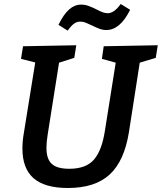

<svg xmlns="http://www.w3.org/2000/svg" viewBox="-20 -928 808 959"><path d="M768 -702 758 -639 678 -615 624 -268Q601 -124 528 -56.5Q455 11 319 11Q204 11 148 -37.5Q92 -86 92 -186Q92 -224 99 -263L156 -616L85 -634L95 -697L361 -702L351 -639L275 -615L218 -255Q212 -218 212 -189Q212 -134 238.5 -109.5Q265 -85 326 -85Q410 -85 449.5 -131Q489 -177 504 -275L558 -615L489 -634L498 -697ZM272 -804Q298 -857 325.5 -881Q353 -905 385 -905Q404 -905 422 -898.5Q440 -892 462 -881Q481 -871 493.5 -866.5Q506 -862 518 -862Q550 -862 583 -908L630 -879Q580 -778 511 -778Q494 -778 477.5 -784Q461 -790 441 -800Q420 -810 407.5 -815Q395 -820 381 -820Q364 -820 350 -810Q336 -800 318 -775Z"/></svg>

Font: Bitter Pro SemiBold
Style: Italic
Weight: 600
Italic angle: -9°
Designer: Sol Matas, and Bitter project Authors
Foundry: Sol Matas
Version: Version 1.010